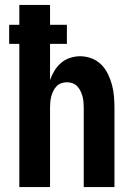

<svg xmlns="http://www.w3.org/2000/svg" viewBox="-20 -755 540 775"><path d="M58 0V-578H17V-655H58V-735H182V-655H250V-578H182V-432Q189 -452 200 -470Q211 -488 227 -501.5Q243 -515 263 -521.5Q283 -528 304 -528Q327 -528 349.5 -519.5Q372 -511 388.5 -494.5Q405 -478 415.5 -456.5Q426 -435 432 -412.5Q438 -390 440 -366.5Q442 -343 442 -320V0H318V-320Q318 -332 317 -343.5Q316 -355 313 -366Q310 -377 305 -387.5Q300 -398 292 -406.5Q284 -415 273 -419Q262 -423 250 -423Q238 -423 227 -419Q216 -415 208 -406.5Q200 -398 195 -387.5Q190 -377 187 -366Q184 -355 183 -343.5Q182 -332 182 -320V0Z"/></svg>

Font: Iosevka Extrabold
Style: Regular
Weight: 800
Monospace: yes
Designer: Belleve Invis
Foundry: Belleve Invis
Version: Version 32.5.0; ttfautohint (v1.8.4)